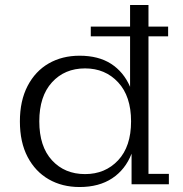

<svg xmlns="http://www.w3.org/2000/svg" viewBox="-20 -741 735 772"><path d="M300 11Q230 11 176 -20Q122 -51 91 -110Q60 -169 60 -253Q60 -336 91 -395.5Q122 -455 176 -486Q230 -517 300 -517Q376 -517 426.5 -484.5Q477 -452 503 -392V-595H345V-634H503V-721H577V-634H656V-595H577V-42H659V0H509V-123Q484 -59 431 -24Q378 11 300 11ZM322 -41Q403 -41 455 -96.5Q507 -152 507 -253Q507 -354 455 -410Q403 -466 322 -466Q240 -466 189 -410Q138 -354 138 -253Q138 -152 189 -96.5Q240 -41 322 -41Z"/></svg>

Font: Montagu Slab 16pt Light
Style: Regular
Weight: 300
Designer: Florian Karsten
Foundry: Florian Karsten
Version: Version 1.000; ttfautohint (v1.8.3)